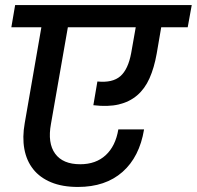

<svg xmlns="http://www.w3.org/2000/svg" viewBox="-20 -760 780 761"><path d="M40 -740H740L724 -652H619L601 -547Q591 -491 572.5 -449.5Q554 -408 523.5 -382Q493 -356 450.5 -346Q408 -336 350 -343L366 -437Q426 -431 457 -458Q488 -485 500 -550L518 -652H249L182 -269Q168 -193 198.5 -151Q229 -109 298 -109Q360 -109 399 -145Q438 -181 449 -247H551Q533 -138 465.5 -78.5Q398 -19 289 -19Q227 -19 182.5 -37.5Q138 -56 111.5 -89.5Q85 -123 76.5 -169.5Q68 -216 78 -272L144 -652H25Z"/></svg>

Font: SVN-Poppins Medium
Style: Italic
Weight: 500
Italic angle: -10°
Designer: Ninad Kale (Devanagari), Jonny Pinhorn (Latin)
Foundry: Indian Type Foundry
Version: Version 3.002 2017; ttfautohint (v1.8.3)